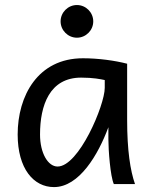

<svg xmlns="http://www.w3.org/2000/svg" viewBox="-20 -743 602 775"><path d="M524.9 0C505.9 -54.7 493.2 -135.7 493.2 -258.8V-485.8C443.8 -498.5 377.9 -507.8 314.9 -507.8C132.3 -507.8 51.3 -355.5 51.3 -200.2C51.3 -62 115.7 12.2 197.8 12.2C299.8 12.2 376.5 -118.7 417.5 -229.5V-180.7C417.5 -137.7 425.3 -30.8 439.5 0ZM402.8 -388.2C402.8 -318.8 298.3 -70.8 212.4 -70.8C173.8 -70.8 141.6 -124.5 141.6 -200.2C141.6 -317.9 180.2 -429.7 307.6 -429.7C356.4 -429.7 386.7 -423.3 402.8 -419.9ZM224.6 -656.7C224.6 -620.6 254.4 -590.8 290.5 -590.8C326.7 -590.8 356.4 -620.6 356.4 -656.7C356.4 -692.9 326.7 -722.7 290.5 -722.7C254.4 -722.7 224.6 -692.9 224.6 -656.7Z"/></svg>

Font: Andika
Style: Regular
Weight: 400
Designer: Victor Gaultney, Annie Olsen, Julie Remington, Don Collingsworth, Eric Hays
Foundry: SIL International
Version: Version 1.000